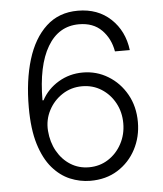

<svg xmlns="http://www.w3.org/2000/svg" viewBox="-53 -784 716 841"><g transform="rotate(-5 305.0 -363.5)"><path d="M310 9.9Q264.9 9.6 221.9 -8.3Q179 -26.3 144.5 -66.2Q110.1 -106.2 89.8 -171.9Q69.6 -237.6 69.6 -333.5Q69.6 -451.7 97.3 -542.8Q125 -633.9 180.8 -685.5Q236.5 -737.2 320 -737.2Q408 -737.2 464.8 -683.8Q521.7 -630.3 532.3 -545.5H467Q457 -603 419.7 -640.3Q382.5 -677.6 320 -677.6Q230.5 -677.6 181.5 -594.6Q132.5 -511.7 132.1 -359.4H136.7Q162.6 -407.7 211.1 -436.6Q259.6 -465.6 318.2 -465.6Q378.9 -465.6 429.3 -434.8Q479.8 -404.1 509.9 -350.7Q540.1 -297.2 540.1 -228.7Q540.1 -163.4 511.5 -109Q483 -54.7 431.3 -22.2Q379.6 10.3 310 9.9ZM310 -49.7Q357.2 -49.7 394.7 -73.9Q432.2 -98 454 -138.7Q475.9 -179.3 475.9 -228.7Q475.9 -278.1 454 -318.2Q432.2 -358.3 394.7 -382.1Q357.2 -405.9 310 -405.9Q261.7 -405.9 222.8 -380.5Q183.9 -355.1 162.5 -313.7Q141 -272.4 144.5 -224.4Q148.4 -174 170.6 -134.6Q192.8 -95.2 228.9 -72.4Q264.9 -49.7 310 -49.7Z"/></g></svg>

Font: Inter Zeller Light
Style: Regular
Weight: 300
Designer: Rasmus Andersson; Joe Bland
Foundry: zeller
Version: Version 3.015;git-dec3a8cb1